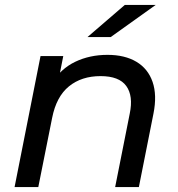

<svg xmlns="http://www.w3.org/2000/svg" viewBox="-20 -757 721 777"><path d="M415 -535Q485 -535 532 -507Q579 -479 597.5 -425.5Q616 -372 601 -297L542 0H446L505 -297Q520 -369 491 -409Q462 -449 387 -449Q310 -449 259 -407.5Q208 -366 191 -280L135 0H39L144 -530H236L206 -378L188 -419Q226 -479 284.5 -507Q343 -535 415 -535ZM334 -607 485 -737H610L428 -607Z"/></svg>

Font: Montserrat Thin Medium
Style: Italic
Weight: 500
Italic angle: -11.3°
Version: Version 9.000